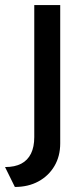

<svg xmlns="http://www.w3.org/2000/svg" viewBox="-51 -545 334 762"><path d="M8 197 -31 118Q8 118 33.5 104.5Q59 91 72 64.5Q85 38 85 -1V-525H188V24Q188 75 165 114Q142 153 101.5 175Q61 197 8 197Z"/></svg>

Font: Lexend Medium
Style: Regular
Weight: 500
Designer: Bonnie Shaver-Troup, Thomas Jockin
Foundry: Lexend
Version: Version 1.005